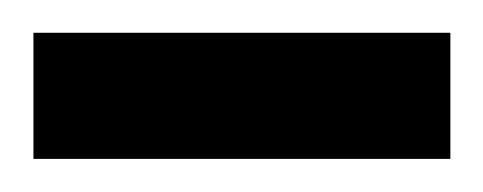

<svg xmlns="http://www.w3.org/2000/svg" viewBox="-27 -96 292 116"><path d="M-6.8 0V-76.2H245.1V0Z"/></svg>

Font: DimaRavanNevis
Style: regular
Weight: 400
Designer: R.Balvardi
Foundry: Dima Software Group
Version: Version 1.00;May 26, 2019;FontCreator 11.5.0.2427 64-bit